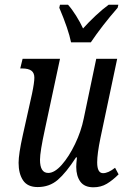

<svg xmlns="http://www.w3.org/2000/svg" viewBox="-20 -786 535 816"><path d="M304 -77Q304 -89 307 -117H303Q261 -52 225.5 -21.5Q190 9 140 9Q97 9 78 -19.5Q59 -48 59 -94Q59 -131 77 -212L116 -387Q126 -435 126 -456Q126 -476 113.5 -485.5Q101 -495 74 -495H66L76 -536H235L171 -237Q150 -141 150 -107Q150 -51 185 -51Q212 -51 242.5 -85.5Q273 -120 299 -174Q325 -228 336 -283L389 -536H478L407 -200Q393 -132 393 -96Q393 -50 418 -50Q440 -50 469 -73L484 -45Q459 -20 434 -5Q409 10 377 10Q339 10 321.5 -14Q304 -38 304 -77ZM232 -753 235 -766H269Q286 -747 303.5 -719Q321 -691 333 -665Q357 -692 387 -720Q417 -748 442 -766H483L480 -753Q413 -676 366 -606H282Q271 -661 232 -753Z"/></svg>

Font: Noto Serif Cond
Style: Italic
Weight: 400
Width: 3
Italic angle: -12°
Designer: Monotype Design Team
Foundry: Monotype Imaging Inc.
Version: Version 1.001